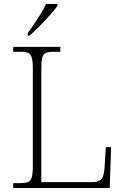

<svg xmlns="http://www.w3.org/2000/svg" viewBox="-20 -951 631 971"><path d="M47 0V-25H84Q109 -25 122 -30.5Q135 -36 140.5 -54.5Q146 -73 146 -109V-605Q146 -642 140.5 -660Q135 -678 122 -683.5Q109 -689 84 -689H47V-714H285V-689H251Q226 -689 212.5 -683.5Q199 -678 194 -660.5Q189 -643 189 -606V-30H443Q470 -30 483.5 -37.5Q497 -45 502 -61.5Q507 -78 509 -104L515 -207H542L535 0ZM120 -784Q135 -803 152.5 -829Q170 -855 186.5 -882Q203 -909 213 -931H270V-921Q261 -908 244 -888Q227 -868 206.5 -846Q186 -824 166 -804.5Q146 -785 130 -771H120Z"/></svg>

Font: Noto Serif Khmer ExtraLight
Style: Regular
Weight: 250
Version: Version 2.003